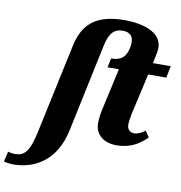

<svg xmlns="http://www.w3.org/2000/svg" viewBox="-237 -866 1132 1201"><g transform="rotate(10 329.0 -265.0)"><path d="M-73 240C61 240 195 167 237 -28L356 -591C373 -674 406 -703 457 -703C506 -703 524 -675 524 -641C524 -603 512 -561 486 -539C467 -524 441 -519 415 -519L403 -461H475L415 -191C409 -165 405 -131 405 -107C405 -29 468 10 541 10C633 10 688 -29 733 -73L707 -112C686 -96 662 -83 637 -83C612 -83 593 -101 593 -129C593 -148 595 -167 602 -200L661 -461H776L791 -536H678L684 -566C691 -596 695 -618 695 -637C695 -719 604 -770 457 -770C280 -770 196 -699 166 -557L45 9C17 142 -14 174 -75 174C-89 174 -107 170 -118 167L-133 232C-120 236 -92 240 -73 240Z"/></g></svg>

Font: Noto Serif SemiCondensed Black
Style: Italic
Weight: 900
Width: 4
Italic angle: -12°
Designer: Monotype Design Team
Foundry: Monotype Imaging Inc.
Version: Version 2.014